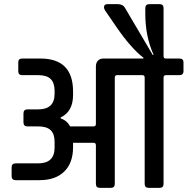

<svg xmlns="http://www.w3.org/2000/svg" viewBox="-20 -905 904 925"><path d="M778 -623H844Q864 -623 864 -605V-562Q864 -543 844 -543H779Q768 -543 768 -531V-19Q768 0 749 0H696Q677 0 677 -19V-531Q677 -543 666 -543H544Q533 -543 533 -531V-19Q533 0 514 0H461Q442 0 442 -19V-205Q442 -217 431 -217H332V-196Q332 -120 289.5 -78.5Q247 -37 170 -37H56Q36 -37 36 -56V-99Q36 -118 56 -118H164Q243 -118 243 -194V-222Q243 -260 224 -278Q205 -296 164 -296H112Q93 -296 93 -316V-358Q93 -378 112 -378H164Q243 -378 243 -453V-467Q243 -506 224 -524.5Q205 -543 164 -543H87Q68 -543 68 -562V-605Q68 -623 87 -623H175Q332 -623 332 -464V-448Q332 -367 272 -339V-335Q303 -324 318 -296H431Q442 -296 442 -308V-585Q442 -602 451.5 -612.5Q461 -623 478 -623H671V-627Q612 -672 543 -772L486 -855Q481 -863 481 -870Q481 -885 497 -885H547Q571 -885 581 -869L716 -640L720 -641Q680 -729 680 -838V-866Q680 -885 700 -885H749Q768 -885 768 -866V-635Q768 -623 778 -623Z"/></svg>

Font: Rajdhani Semibold
Style: Regular
Weight: 600
Designer: Satya Rajpurohit, Jyotish Sonowal
Foundry: Indian Type Foundry
Version: Version 1.200;PS 1.0;hotconv 1.0.78;makeotf.lib2.5.61930; tt